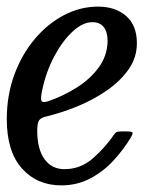

<svg xmlns="http://www.w3.org/2000/svg" viewBox="-28 -550 475 580"><path d="M-7.5 -190Q-7.5 -262 15.2 -324Q38 -386 77 -432.2Q116 -478.5 165.2 -504.2Q214.5 -530 268 -530Q320.5 -530 353 -501.8Q385.5 -473.5 385.5 -419.5Q385.5 -375.5 359.8 -339.5Q334 -303.5 293 -275.5Q252 -247.5 204.5 -228.2Q157 -209 113 -198.5Q96.5 -195 90.5 -187Q84.5 -179 84.5 -155Q84.5 -99.5 106.5 -69.2Q128.5 -39 166.5 -39Q215.5 -39 252.8 -71.8Q290 -104.5 317 -144Q321 -150 325.2 -151.5Q329.5 -153 340.5 -153H355Q369 -153 371.8 -150.2Q374.5 -147.5 368 -136Q346 -99 315.2 -65.5Q284.5 -32 244.8 -11Q205 10 157 10Q84 10 38.2 -41.2Q-7.5 -92.5 -7.5 -190ZM117 -244Q162.5 -259.5 203.8 -285.5Q245 -311.5 270.8 -347Q296.5 -382.5 297 -427Q297 -453 285.5 -468Q274 -483 251 -483Q221.5 -483 190.8 -454.2Q160 -425.5 135.5 -379Q111 -332.5 99.5 -278Q95 -258 96.5 -248Q98 -238 117 -244Z"/></svg>

Font: Besley* Narrow
Style: Italic
Weight: 400
Width: 4
Italic angle: -13°
Designer: Owen Earl
Foundry: indestructible type*
Version: Version 3.000; ttfautohint (v1.8.3)